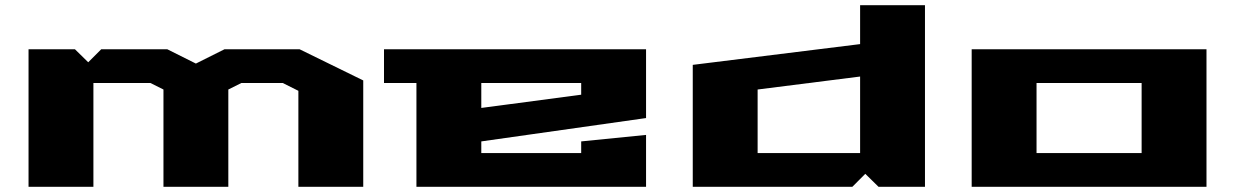

<svg xmlns="http://www.w3.org/2000/svg" viewBox="-20 -720 4760 740"><path d="M90 0V-530H269L320 -480L370 -530H625L735 -475L845 -530H1135L1380 -410V0H1130V-370L1070 -400H910L860 -375V0H610V-375L560 -400H340V0Z M1460 -400V-530H2470V-265L1835 -175V-130H2220V-175L2470 -200V0H1585V-400ZM1835 -304 2220 -355V-400H1835Z M2650 0V-470L3295 -550V-700H3545V0H3366L3315 -50L3265 0ZM2900 -130H3295V-425L2900 -375Z M3725 0V-530H4630V0ZM3975 -130H4380V-400H3975Z"/></svg>

Font: Stalinist One
Style: Regular
Weight: 400
Designer: Jovanny Lemonad
Foundry: Alexey Maslov, Jovanny Lemonad
Version: Version 3.004